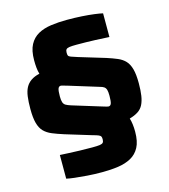

<svg xmlns="http://www.w3.org/2000/svg" viewBox="-125 -795 939 1065"><g transform="rotate(-15 344.5 -262.5)"><path d="M329 171Q285 171 244.5 168Q204 165 174 161.5Q144 158 127 154V18Q146 19 176 20.5Q206 22 241.5 23Q277 24 312 24Q341 24 355 22Q369 20 374 14Q379 8 379 -5Q379 -15 376.5 -20.5Q374 -26 364 -30.5Q354 -35 331 -41L180 -87Q142 -99 114.5 -110.5Q87 -122 69.5 -140Q52 -158 43.5 -189Q35 -220 35 -271Q35 -312 39 -342Q43 -372 54 -392.5Q65 -413 84.5 -426.5Q104 -440 134 -447Q129 -463 127 -483Q125 -503 125 -526Q125 -582 143 -615.5Q161 -649 192.5 -666.5Q224 -684 267 -690Q310 -696 359 -696Q405 -696 444.5 -693.5Q484 -691 514.5 -687Q545 -683 562 -679V-543Q534 -545 482 -547Q430 -549 375 -549Q348 -549 334 -547Q320 -545 315 -539Q310 -533 310 -520Q310 -509 312.5 -503.5Q315 -498 326.5 -493.5Q338 -489 364 -481L516 -435Q550 -424 576 -413Q602 -402 619 -384Q636 -366 644.5 -335Q653 -304 653 -253Q653 -212 648.5 -182.5Q644 -153 633.5 -132Q623 -111 603 -98Q583 -85 554 -77Q559 -61 561.5 -41.5Q564 -22 564 1Q564 57 546 90.5Q528 124 496 141.5Q464 159 421.5 165Q379 171 329 171ZM211 -296Q211 -274 215 -262Q219 -250 229 -244Q239 -238 258 -232L424 -181Q440 -176 447.5 -174Q455 -172 458 -172Q469 -172 473.5 -184Q478 -196 478 -228Q478 -251 474.5 -262.5Q471 -274 462.5 -280Q454 -286 438 -290L269 -342Q254 -346 244.5 -349Q235 -352 231 -352Q220 -352 215.5 -340Q211 -328 211 -296Z"/></g></svg>

Font: Saira Thin ExtraBold
Style: Regular
Weight: 800
Version: Version 1.101